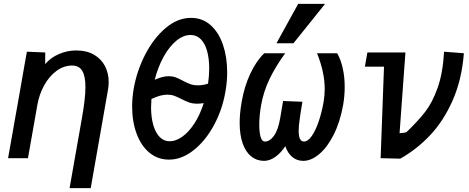

<svg xmlns="http://www.w3.org/2000/svg" viewBox="-20 -823 2440 999"><path d="M424.5 -370.5Q424.5 -426.5 408 -454.2Q391.5 -482 355.5 -482Q311.5 -482 273.5 -453.8Q235.5 -425.5 209.8 -378.8Q184 -332 174.5 -278L125.5 0H22L49.5 -155L54.5 -184.5L71 -276L113 -516Q116.5 -535 120 -554L215.5 -550L215 -489.5Q244 -523.5 287.2 -542Q330.5 -560.5 376 -560.5Q431.5 -560.5 469.5 -538.2Q507.5 -516 526.5 -478.5Q545.5 -441 545.5 -396Q545.5 -375.5 542 -356.5L452 156H342L406.5 -210Q424.5 -311 424.5 -370.5Z M667.5 -269Q667.5 -313.5 676 -363.5Q692.5 -456 736.2 -540.5Q780 -625 842.2 -677.5Q904.5 -730 973.5 -730Q1033.5 -730 1076 -692Q1118.5 -654 1140.2 -589.8Q1162 -525.5 1162 -447.5Q1162 -397.5 1153 -346.5Q1137 -252.5 1093 -171.2Q1049 -90 987.2 -41.2Q925.5 7.5 859.5 7.5Q801 7.5 757.5 -28.5Q714 -64.5 690.8 -127.5Q667.5 -190.5 667.5 -269ZM1040 -286.5Q1022 -283.5 1007 -283.5Q982.5 -283.5 964.5 -289.8Q946.5 -296 922.5 -308.5Q901 -319.5 885.5 -325Q870 -330.5 850.5 -330.5Q815 -330.5 768 -308Q766 -279 766 -265.5Q766 -213 777.5 -172.8Q789 -132.5 810.8 -110.2Q832.5 -88 862.5 -88Q895 -88 928.5 -111.8Q962 -135.5 991.2 -180.2Q1020.5 -225 1040 -286.5ZM858 -426.5Q877.5 -426.5 893.2 -420.8Q909 -415 930.5 -403.5Q954 -391 971 -385Q988 -379 1010.5 -379Q1034 -379 1062.5 -387.5Q1068.5 -429.5 1068.5 -467Q1068.5 -518.5 1057.5 -557.8Q1046.5 -597 1024.8 -619Q1003 -641 972 -641Q934 -641 897.2 -610.8Q860.5 -580.5 831.2 -527.5Q802 -474.5 785 -408Q826 -426.5 858 -426.5Z M1227 -184Q1227 -233 1237.5 -293.5Q1251 -372 1282 -438.8Q1313 -505.5 1355 -546H1464Q1413.5 -477 1382 -411Q1350.5 -345 1338.5 -275Q1329 -222.5 1329 -173.5Q1329 -133.5 1336.2 -110Q1343.5 -86.5 1357.5 -86.5Q1384 -86.5 1405.5 -116.5Q1427 -146.5 1437.5 -206.5L1453 -297.5L1553.5 -293.5Q1543.5 -235.5 1539 -200.5Q1534 -166 1534 -141.5Q1534 -86.5 1561.5 -86.5Q1581.5 -86.5 1601.2 -114Q1621 -141.5 1637.2 -188.2Q1653.5 -235 1663.5 -291Q1669.5 -326.5 1669.5 -360Q1669.5 -447 1629.5 -546H1734.5Q1753 -513.5 1763.2 -468.5Q1773.5 -423.5 1773.5 -371Q1773.5 -325 1765.5 -277.5Q1749.5 -188 1716 -121.8Q1682.5 -55.5 1640.5 -20.8Q1598.5 14 1558 14Q1525 14 1500.8 -6.2Q1476.5 -26.5 1464.5 -62.5Q1441.5 -27 1412.2 -6.5Q1383 14 1354 14Q1316 14 1287.2 -9Q1258.5 -32 1242.8 -76.5Q1227 -121 1227 -184ZM1418.5 -598 1531.5 -803H1671.5L1507 -598Z M1978 -476H1878.5L1891.5 -550H2089.5L2059 -130Q2066.5 -130 2079.2 -131.8Q2092 -133.5 2095.5 -136Q2154.5 -192.5 2192 -240.8Q2229.5 -289 2257 -366Q2284.5 -443 2290.5 -554L2393.5 -546Q2383 -409 2335.5 -301.2Q2288 -193.5 2217.8 -119.2Q2147.5 -45 2062.5 2.5L1960.5 0Z"/></svg>

Font: JuliaMono SemiBold
Style: Italic
Weight: 600
Italic angle: -9°
Monospace: yes
Designer: cormullion
Foundry: corm
Version: Version 0.056; ttfautohint (v1.8.4)